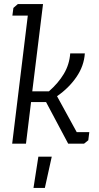

<svg xmlns="http://www.w3.org/2000/svg" viewBox="-20 -708 486 946"><path d="M46 -669 68 -688H192L139 -258H221Q267 -298 294.5 -344Q322 -390 326 -445H398Q394 -383 356.5 -328.5Q319 -274 261 -234L358 -57H420L415 -17L394 0H316L207 -205H133L108 0H40L117 -631H41ZM235 64 201 218H145L169 64Z"/></svg>

Font: Zilla Slab
Style: Italic
Weight: 400
Italic angle: -6°
Designer: Typotheque.com
Foundry: Typotheque type foundry
Version: Version 1.1; 2017; ttfautohint (v1.6)